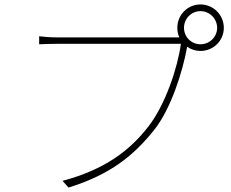

<svg xmlns="http://www.w3.org/2000/svg" viewBox="-20 -828 1040 863"><path d="M881 -629C840 -629 807 -662 807 -703C807 -744 840 -778 881 -778C922 -778 956 -744 956 -703C956 -662 922 -629 881 -629ZM237 -660C204 -660 181 -662 156 -665V-629C181 -630 202 -631 236 -631H793C779 -525 724 -360 649 -262C562 -149 450 -66 261 -15L288 15C476 -43 581 -129 673 -244C748 -338 801 -505 821 -617V-618C838 -606 859 -599 881 -599C939 -599 986 -645 986 -703C986 -761 939 -808 881 -808C823 -808 777 -761 777 -703C777 -688 780 -673 786 -660Z"/></svg>

Font: Noto Sans CJK JP Thin
Style: Regular
Weight: 250
Designer: Ryoko NISHIZUKA (kana & ideographs); Paul D. Hunt (Latin, Greek & Cyrillic); Wenlong ZHANG (bopomofo); Sandoll Communica
Foundry: Adobe Systems Incorporated
Version: Version 1.004;PS 1.004;hotconv 1.0.82;makeotf.lib2.5.63406